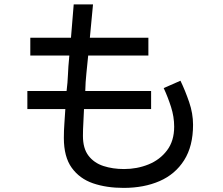

<svg xmlns="http://www.w3.org/2000/svg" viewBox="-20 -831 1040 894"><path d="M555.7 43.9Q475.6 43.9 413.1 22.5Q350.6 1 314 -49.8Q277.3 -100.6 277.3 -188.5Q277.3 -222.7 279.8 -256.3Q282.2 -290 284.2 -323.2H107.4V-407.2H290Q294.9 -445.3 296.4 -483.4Q297.9 -521.5 301.8 -559.6V-562.5L302.7 -569.3V-572.3H121.1V-655.3H310.5L323.2 -810.5H413.1L398.4 -655.3H670.9V-572.3H390.6Q386.7 -531.2 382.3 -489.7Q377.9 -448.2 377 -407.2H683.6V-323.2H371.1Q370.1 -292 368.2 -260.7Q366.2 -229.5 366.2 -198.2Q366.2 -139.6 392.1 -106Q418 -72.3 461.4 -58.1Q504.9 -43.9 557.6 -43.9Q618.2 -43.9 671.4 -65.4Q724.6 -86.9 757.8 -130.9Q791 -174.8 791 -241.2Q791 -287.1 776.4 -333Q761.7 -378.9 742.2 -420.9L820.3 -455.1Q842.8 -408.2 860.8 -355.5Q878.9 -302.7 878.9 -250Q878.9 -150.4 837.4 -85Q795.9 -19.5 723.1 12.2Q650.4 43.9 555.7 43.9Z"/></svg>

Font: Kosugi
Style: Regular
Weight: 400
Version: Version 4.002